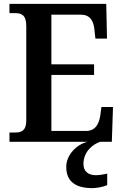

<svg xmlns="http://www.w3.org/2000/svg" viewBox="-20 -734 638 994"><path d="M29 0H433C376 14 323 68 323 130C323 206 372 240 458 240C478 240 515 234 535 224V165C512 170 493 173 476 173C439 173 412 155 412 115C412 52 459 13 499 0H559L565 -180H505L499 -135C492 -91 473 -56 425 -56H246V-346H467V-401H246V-658H399C446 -658 465 -626 469 -579L474 -534H534L530 -714H29V-666H58C90 -666 116 -658 116 -599V-110C116 -57 91 -48 58 -48H29Z"/></svg>

Font: Noto Serif Armenian SemiCondensed SemiBold
Style: Regular
Weight: 600
Width: 4
Designer: Monotype Design Team
Foundry: Monotype Imaging Inc.
Version: Version 2.008